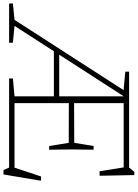

<svg xmlns="http://www.w3.org/2000/svg" viewBox="136 -906 801 1117"><g transform="rotate(90 536.5 -347.5)"><path d="M266.5 -260.5V-291.5H549V-260.5ZM523 -698H544.5L545.5 -678L128.5 -31.5L226.5 -22V0H-2V-22L93.5 -31.5ZM395 -676V-698H532L522.5 -664ZM849 -491.5 847.5 -362 849 -233H827.5L809 -347L570 -347.5V-378L809 -379L827.5 -491.5ZM1000.5 -526.5 974.5 -526 948 -690 972 -666.5H542.5V-698H953L977.5 -728.5H996.5ZM949 -18 1004.5 -185.5 1029.5 -185 993 32.5H967L953 0H542.5V-31.5H981.5ZM434.5 0V-22L538.5 -31.5V-698H578V0Z"/></g></svg>

Font: Newsreader 9pt ExtraLight
Style: Regular
Weight: 250
Designer: Hugues Gentile
Foundry: Production Type
Version: Version 1.003